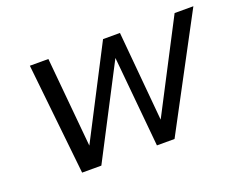

<svg xmlns="http://www.w3.org/2000/svg" viewBox="-83 -629 975 779"><g transform="rotate(-20 404.0 -240.0)"><path d="M102 -480H182L218 -93L418 -480H491L526 -93L727 -480H808L552 0H476L439 -391L236 0H153Z"/></g></svg>

Font: Prompt Light
Style: Italic
Weight: 300
Italic angle: -12°
Designer: Katatrad Team
Foundry: CadsonDemak
Version: Version 1.000